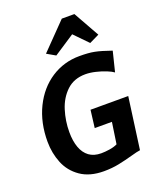

<svg xmlns="http://www.w3.org/2000/svg" viewBox="-181 -1136 1049 1256"><g transform="rotate(-20 343.0 -508.0)"><path d="M322.4 8Q224.1 8 160.3 -36.3Q97.2 -80.1 69 -149.7Q40.8 -219.3 40.4 -298.6Q39.9 -431.3 91.3 -536.2Q142.4 -640.1 230.8 -697.6Q319.3 -755 427.2 -755Q459.8 -755 484.4 -753.2Q508.9 -751.5 531.7 -747Q554.5 -742.5 581.2 -734.6Q608 -726.7 645.1 -713.9L610.6 -574.6Q595.6 -586.2 563.8 -599.1Q532 -612 494.2 -621Q456.5 -630.1 423.6 -630.1Q343.9 -630.1 292.6 -581.9Q241.5 -533.5 218.7 -460.4Q195.8 -387.4 195.8 -309.8Q195.8 -247.7 212.2 -202.5Q228.5 -157.3 261.7 -132.8Q295 -108.4 345.4 -108.4Q371.8 -108.4 404.1 -113.3Q436.4 -118.2 458.8 -129.4L480.8 -278L361.1 -278L376.3 -400.2H638.8L589.8 -40.7Q577.9 -39.2 563.8 -35.9Q549.6 -32.6 529.9 -27Q476.2 -12 427.4 -2Q378.5 8 322.4 8ZM432.2 -905.2 287.5 -810.1 227.9 -844.3 403.5 -1024.5H491.2L592.3 -844.3L524 -811.1Z"/></g></svg>

Font: Merriweather Sans Variable Regular
Style: Italic
Weight: 300
Italic angle: -8°
Designer: Eben Sorkin
Foundry: Eben Sorkin
Version: Version 2.001